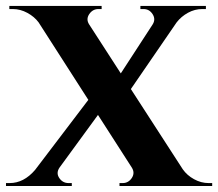

<svg xmlns="http://www.w3.org/2000/svg" viewBox="-39 -621 728 641"><path d="M657.7 -9.8H669.4V0H359.9V-9.8H370.6Q389.6 -9.8 400.9 -26.6Q412.1 -43.5 401.4 -61L288.1 -237.3L159.7 -61.5Q147.5 -43.5 158.9 -26.6Q170.4 -9.8 189.9 -9.8H200.7V0H-19V-9.8H-6.8Q40.5 -9.8 78.1 -53.7L255.9 -287.6L89.8 -546.4Q75.7 -565.4 52.2 -578.1Q28.8 -590.8 3.9 -590.8H-7.8V-601.1H300.3V-590.8H289.6Q270.5 -590.8 259 -574Q247.6 -557.1 258.3 -540L364.3 -376L470.7 -539.6Q481.4 -556.6 470.5 -573.7Q459.5 -590.8 440.4 -590.8H429.7V-601.1H648.4V-590.8H636.2Q611.3 -590.8 588.6 -578.4Q565.9 -565.9 550.8 -546.4L397.9 -323.7L571.3 -55.7Q585.4 -35.6 608.9 -22.7Q632.3 -9.8 657.7 -9.8Z"/></svg>

Font: Cinzel Bold
Style: Regular
Weight: 700
Designer: Natanael Gama
Version: Version 1.001;PS 001.001;hotconv 1.0.56;makeotf.lib2.0.21325